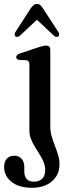

<svg xmlns="http://www.w3.org/2000/svg" viewBox="-40 -704 360 960"><path d="M211.5 -71Q211.5 -45.5 218.5 -21.8Q225.5 2 234.5 25Q243.5 48 250.5 70.8Q257.5 93.5 257.5 117.5Q257.5 170 219.8 202.5Q182 235 119 235Q74 235 43.2 220.8Q12.5 206.5 -3.5 183Q-19.5 159.5 -19.5 132Q-19.5 103.5 -5.5 89Q8.5 74.5 31.5 74.5Q54.5 74.5 68 90Q81.5 105.5 81.5 130.5V153Q81.5 178 93.8 191.2Q106 204.5 130 204.5Q157 204 171.5 189Q186 174 186 145.5Q186 125.5 178 106.2Q170 87 158.2 68.2Q146.5 49.5 134.8 30.5Q123 11.5 115 -8.8Q107 -29 107 -50V-380.5Q107 -392 103.2 -396.8Q99.5 -401.5 91 -403L57 -404Q49 -405.5 45 -409Q41 -412.5 41 -418.5Q41 -430 60.5 -437L152 -467.5Q166 -472 174.5 -474Q183 -476 191 -476Q201 -476 206.2 -470.5Q211.5 -465 211.5 -455ZM161 -620.5H128.2L230.2 -525Q236.7 -520 242.6 -519.5Q248.4 -519 252.5 -522.5Q255.7 -526 255.7 -532Q255.7 -538 250.9 -545.5L174.3 -663Q167 -673.5 160.6 -679Q154.1 -684.5 144.8 -684.5Q135.5 -684.5 128.6 -679Q121.7 -673.5 114 -663L38.3 -545.5Q33 -538 33.2 -532Q33.4 -526 36.6 -522.5Q41.1 -519 46.8 -519.5Q52.4 -520 58.9 -525Z"/></svg>

Font: Fraunces 11pt
Style: Regular
Weight: 400
Version: Version 1.000;[b76b70a41]